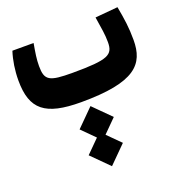

<svg xmlns="http://www.w3.org/2000/svg" viewBox="-127 -463 840 906"><g transform="rotate(-20 293.0 -10.0)"><path d="M248.5 4.9C521.5 4.9 581.1 -65.4 581.1 -187C581.1 -248 574.7 -292.5 562.5 -357.9L448.7 -347.7C458 -288.1 463.9 -257.3 463.9 -218.8C463.9 -155.3 439 -139.2 258.3 -139.2C141.1 -139.2 119.6 -150.4 119.6 -223.1C119.6 -258.3 124.5 -286.6 132.8 -334.5H26.4C12.7 -292.5 4.9 -242.7 4.9 -192.4C4.9 -46.4 68.8 4.9 248.5 4.9ZM281.7 338.4 367.7 252.4 303.7 188.5 369.1 123 283.2 37.1 197.3 123 261.2 187 195.8 252.4Z"/></g></svg>

Font: CaskaydiaCove Nerd Font
Style: Bold
Weight: 700
Designer: Aaron Bell
Foundry: Saja Typeworks
Version: Version 2111.1;Nerd Fonts 2.3.0